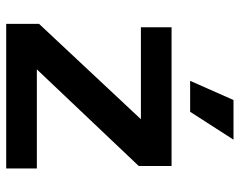

<svg xmlns="http://www.w3.org/2000/svg" viewBox="-97 -677 774 620"><g transform="rotate(90 290.0 -367.0)"><path d="M57 0V-106L365 -435H68V-534H516V-428L204 -99H524V0ZM241 -594 303 -734H431L341 -594Z"/></g></svg>

Font: Geist SemBd
Style: Regular
Weight: 400
Designer: Basement.studio, Andrés Briganti, Mateo Zaragoza
Foundry: Basement.studio, Vercel, Andrés Briganti, Guido Ferreyra, Mateo Zaragoza
Version: Version 1.401